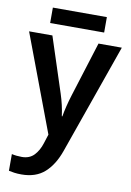

<svg xmlns="http://www.w3.org/2000/svg" viewBox="-100 -753 718 1054"><g transform="rotate(10 259.0 -226.0)"><path d="M1 -541 204 -1 188 49Q175 91 149.5 118Q124 145 81 145Q51 145 25 139V232Q38 235 55.5 237.5Q73 240 96 240Q176 240 225 196Q274 152 302 72L518 -541H388L292 -235Q282 -203 274 -170.5Q266 -138 262 -113H259Q251 -174 231 -235L131 -541ZM408 -692V-606H107V-692Z"/></g></svg>

Font: Noto Sans Display Medium
Style: Regular
Weight: 500
Designer: Monotype Design Team
Foundry: Monotype Imaging Inc.
Version: Version 1.900